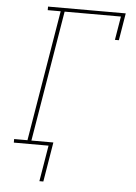

<svg xmlns="http://www.w3.org/2000/svg" viewBox="-61 -781 722 1019"><g transform="rotate(5 300.0 -271.5)"><path d="M188 192 220 0H35V-19H106L222 -716H153V-735H567L543 -590H522L543 -716H243L127 -19H244L209 192Z"/></g></svg>

Font: Iosevka Etoile Thin Oblique
Style: Regular
Weight: 100
Italic angle: -9°
Designer: Belleve Invis
Foundry: Belleve Invis
Version: Version 15.5.2; ttfautohint (v1.8.4)